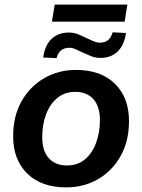

<svg xmlns="http://www.w3.org/2000/svg" viewBox="-20 -802 616 832"><path d="M267 10Q159 10 98 -50Q37 -110 37 -211Q37 -299 73.5 -363.5Q110 -428 172 -463.5Q234 -499 309 -499Q417 -499 478 -439Q539 -379 539 -278Q539 -190 502.5 -125.5Q466 -61 404.5 -25.5Q343 10 267 10ZM270 -85Q316 -85 347.5 -111Q379 -137 396 -182Q413 -227 413 -282Q413 -341 384.5 -372.5Q356 -404 306 -404Q261 -404 229 -378Q197 -352 180 -307.5Q163 -263 163 -207Q163 -148 191.5 -116.5Q220 -85 270 -85ZM205 -708 217 -782H532L520 -708ZM225 -550 167 -553Q175 -607 204 -634Q233 -661 278 -661Q301 -661 321 -652.5Q341 -644 359 -635Q374 -628 387.5 -622.5Q401 -617 413 -617Q456 -617 468 -662L526 -659Q518 -605 489 -578Q460 -551 415 -551Q394 -551 375 -558.5Q356 -566 339 -574Q323 -582 308.5 -588.5Q294 -595 280 -595Q237 -595 225 -550Z"/></svg>

Font: Nunito Sans
Style: Bold Italic
Weight: 700
Italic angle: -9°
Designer: Vernon Adams
Foundry: Vernon Adams
Version: Version 3.006; ttfautohint (v1.8.3)